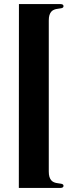

<svg xmlns="http://www.w3.org/2000/svg" viewBox="-20 -718 404 936"><path d="M72.3 -698.2H273.4Q280.3 -698.2 284.9 -696Q289.6 -693.8 289.6 -688Q289.6 -683.1 286.4 -680.9Q283.2 -678.7 278.1 -677.7Q272.9 -676.8 266.6 -676Q260.3 -675.3 253.4 -673.8Q247.1 -672.4 240.5 -669.2Q233.9 -666 229 -659.9Q224.1 -653.8 220.9 -643.8Q217.8 -633.8 217.8 -618.2V118.2Q217.8 133.8 220.9 143.8Q224.1 153.8 229 159.9Q233.9 166 240.5 169.2Q247.1 172.4 253.4 173.8Q260.3 175.3 266.6 176Q272.9 176.8 278.1 177.7Q283.2 178.7 286.4 180.9Q289.6 183.1 289.6 188Q289.6 193.8 284.9 196Q280.3 198.2 273.4 198.2H71.8Z"/></svg>

Font: XB Zar
Style: Bold Italic
Weight: 700
Italic angle: -12°
Designer: Behnam
Foundry: Irmug
Version: Version 8.005 2009